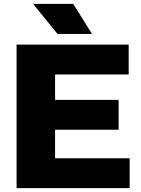

<svg xmlns="http://www.w3.org/2000/svg" viewBox="-20 -970 728 990"><path d="M65.5 0V-740H643.5V-586H264V-455H591.5V-301H264V-154H648.5V0ZM276.5 -795 150.5 -950H357.5L454.5 -795Z"/></svg>

Font: Encode Sans SemiExpanded SemiExpanded ExtraBold
Style: Regular
Weight: 800
Width: 6
Designer: Multiple Designers
Foundry: Impallari Type
Version: Version 3.000; ttfautohint (v1.8.3) -l 8 -r 50 -G 200 -x 14 